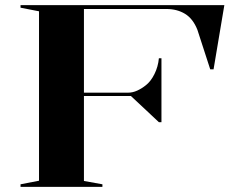

<svg xmlns="http://www.w3.org/2000/svg" viewBox="-20 -728 910 748"><path d="M60 0V-10L132 -24V-684L60 -698V-708H854L812 -458H799L749 -612Q732 -655 701 -674Q670 -693 628 -693H307V-367H479Q497 -367 514.5 -375Q532 -383 547 -395Q567 -410 581.5 -439Q596 -468 599 -501H609V-252H599L490 -354H307V-23L379 -10V0Z"/></svg>

Font: Kalnia SemiExpanded
Style: Regular
Weight: 400
Width: 6
Designer: Frida Medrano
Foundry: Frida Medrano
Version: Version 1.105